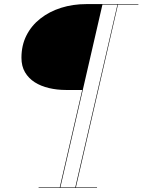

<svg xmlns="http://www.w3.org/2000/svg" viewBox="-20 -770 698 940"><path d="M169 150V147.5H272.5L382.5 -329.5H303Q259.5 -329.5 220 -338.8Q180.5 -348 150.2 -367.2Q120 -386.5 102.5 -416.2Q85 -446 85 -487Q85 -548 109.5 -596.5Q134 -645 177.8 -679.2Q221.5 -713.5 279.2 -731.8Q337 -750 403.5 -750H657.5V-747.5H557.5L351.5 147.5H455V150ZM275.5 147.5H348.5L555 -747.5H481.5Z"/></svg>

Font: Bodoni Moda 72pt SemiBold
Style: Italic
Weight: 600
Italic angle: -13°
Designer: Owen Earl
Foundry: indestructible type
Version: Version 2.004